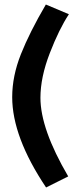

<svg xmlns="http://www.w3.org/2000/svg" viewBox="-20 -777 350 850"><path d="M34 -347Q34 -440 72.5 -537Q111 -634 183 -757L285 -714Q242 -649 200.5 -542Q159 -435 159 -344Q159 -206 282 4L184 53Q34 -171 34 -347Z"/></svg>

Font: Raleway
Style: Bold
Weight: 700
Designer: Matt McInerney, Pablo Impallari, Rodrigo Fuenzalida
Foundry: Matt McInerney, Pablo Impallari, Rodrigo Fuenzalida
Version: Version 3.000